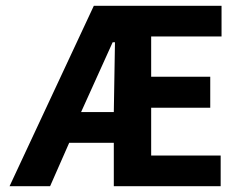

<svg xmlns="http://www.w3.org/2000/svg" viewBox="-20 -643 790 663"><path d="M13 0 304 -623H745V-517H502V-378H706V-271H502V-106H742V0H373V-150H219L153 0ZM260 -256H373L377 -497H369Z"/></svg>

Font: Inconsolata ExtraExpanded ExtraBold
Style: Regular
Weight: 800
Width: 8
Monospace: yes
Designer: Raph Levien, Cyreal, Brenton Simpson
Foundry: Raph Levien, Cyreal, Google
Version: Version 3.001; ttfautohint (v1.8.2.53-6de2)